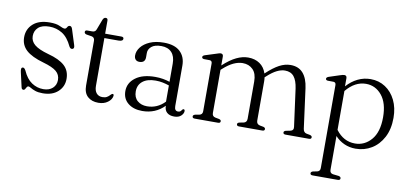

<svg xmlns="http://www.w3.org/2000/svg" viewBox="-72 -793 2713 1267"><g transform="rotate(10 1284.5 -159.5)"><path d="M221.5 -18Q260.5 -18 283.8 -39.2Q307 -60.5 307 -94Q307 -129.5 280.8 -151.5Q254.5 -173.5 192.5 -191Q112.5 -213.5 75.2 -247.5Q38 -281.5 38 -334Q38 -388.5 77.2 -423.8Q116.5 -459 189 -459Q233.5 -459 256.5 -447.5Q279.5 -436 290.5 -436Q300 -436 306 -447.8Q312 -459.5 322.5 -459.5Q334 -459.5 339.5 -443L372 -340.5Q379.5 -318 366.5 -313.5Q352.5 -308.5 343.5 -325Q316 -383.5 277 -407.5Q238 -431.5 191 -431.5Q141.5 -431.5 117 -409.2Q92.5 -387 92.5 -351.5Q92.5 -317 120.8 -293.5Q149 -270 214 -252Q289.5 -232 325.5 -199Q361.5 -166 361.5 -111Q361.5 -59 324 -24.8Q286.5 9.5 222.5 9.5Q191.5 9.5 171.8 2.5Q152 -4.5 140.5 -11.8Q129 -19 122.5 -19Q116.5 -19 112.2 -12Q108 -5 104 2Q100 9 93.5 9Q82 9 79 -5L56.5 -104Q50.5 -131 61.5 -134.5Q74 -139 84.5 -118.5Q108 -65.5 143.5 -41.8Q179 -18 221.5 -18Z M475.5 -417 441 -422.5Q426 -426 426 -437.5Q426 -449.5 440.5 -449.5H474.5Q495 -449.5 501 -468L527 -536.5Q534 -553 546.5 -553Q560.5 -553 560.5 -537V-449.5H668.5Q685 -449.5 685 -437.5Q685 -420 655 -420H560.5V-100Q560.5 -68 575 -51Q589.5 -34 614.5 -34Q633.5 -34 644.8 -40.8Q656 -47.5 663 -55.5Q670 -63.5 677 -66.5Q688 -67.5 686 -53.5Q682.5 -29.5 657.2 -11Q632 7.5 594.5 7.5Q550 7.5 523 -17Q496 -41.5 496 -91V-390.5Q496 -413 475.5 -417Z M757.5 -100Q757.5 -155 805 -190.5Q852.5 -226 936 -226Q963.5 -226 988.2 -221.8Q1013 -217.5 1034 -210.5V-332.5Q1034 -381.5 1009.5 -407.5Q985 -433.5 940.5 -433.5Q896.5 -433.5 875 -415.2Q853.5 -397 853.5 -372.5V-343Q853.5 -305.5 814.5 -305.5Q798 -305.5 789 -315.5Q780 -325.5 780 -342.5Q780 -372 800.8 -398.5Q821.5 -425 860.2 -441.8Q899 -458.5 953.5 -458.5Q1025.5 -458.5 1062.2 -424Q1099 -389.5 1099 -330.5V-59.5Q1099 -27 1123 -27Q1132.5 -27 1138 -31.2Q1143.5 -35.5 1147 -41.5Q1152 -48.5 1156.5 -48.5Q1165.5 -48.5 1165.5 -37Q1165.5 -20.5 1149.2 -5.2Q1133 10 1103.5 10Q1072.5 10 1055 -5.5Q1037.5 -21 1037.5 -50.5Q977.5 10.5 889.5 10.5Q830.5 10.5 794 -19Q757.5 -48.5 757.5 -100ZM825.5 -110Q825.5 -69 850.8 -47.2Q876 -25.5 915 -25.5Q984 -25.5 1034 -77.5V-186Q1013.5 -193 991 -197.8Q968.5 -202.5 943 -202.5Q887.5 -202.5 856.5 -177.8Q825.5 -153 825.5 -110Z M1351.5 -435.5V-376Q1399.5 -420 1439.8 -439.2Q1480 -458.5 1518.5 -458.5Q1563.5 -458.5 1595.8 -436.5Q1628 -414.5 1641 -373.5L1643 -375Q1689.5 -418.5 1727.2 -438.5Q1765 -458.5 1802 -458.5Q1856 -458.5 1886.2 -424Q1916.5 -389.5 1925 -325L1960.5 -59Q1964 -34.5 1984 -30.5L2007.5 -26Q2021.5 -22 2021.5 -12.5Q2021.5 0 2005.5 0H1848.5Q1832.5 0 1832.5 -12.5Q1832.5 -21.5 1846.5 -25.5L1873 -30.5Q1898.5 -35.5 1895 -59.5L1861 -311Q1853.5 -364 1832.5 -390Q1811.5 -416 1772 -416Q1747 -416 1718.8 -402.2Q1690.5 -388.5 1656 -357L1646.5 -348.5Q1648.5 -336 1648.5 -322V-59Q1648.5 -35 1671.5 -30L1695.5 -25.5Q1708.5 -21.5 1708.5 -12.5Q1708.5 0 1692.5 0H1537Q1521 0 1521 -12.5Q1521 -22 1534.5 -25.5L1561.5 -30.5Q1584 -35 1584 -59.5V-309Q1584 -362.5 1557.5 -389.2Q1531 -416 1488.5 -416Q1460 -416 1428.2 -401.5Q1396.5 -387 1360.5 -354.5L1351.5 -346.5V-57.5Q1351.5 -35 1372.5 -30.5L1398.5 -25.5Q1412 -22 1412 -12.5Q1412 0 1396 0H1240Q1224 0 1224 -12.5Q1224 -22 1238 -26L1265.5 -31Q1286.5 -35.5 1286.5 -57V-377.5Q1286.5 -395.5 1271 -397L1231 -397.5Q1218 -399.5 1218 -409Q1218 -418.5 1233 -423.5L1305.5 -446.5Q1326.5 -454 1334.5 -454Q1351.5 -454 1351.5 -435.5Z M2179.5 -436.5V-382Q2212.5 -419 2253 -438.8Q2293.5 -458.5 2338.5 -458.5Q2394 -458.5 2437.5 -430Q2481 -401.5 2506 -350.5Q2531 -299.5 2531 -232.5Q2531 -156 2502.2 -101.5Q2473.5 -47 2425.5 -18Q2377.5 11 2319 11Q2277.5 11 2242.2 -5Q2207 -21 2181 -49.5V176.5Q2181 199.5 2202 203L2241.5 207.5Q2256 211 2256 221.5Q2256 234 2239.5 234H2071Q2055 234 2055 221.5Q2055 212 2070 207.5L2095 203Q2116 198.5 2116 177V-379Q2116 -397 2100.5 -398.5L2060.5 -399Q2047.5 -400.5 2047.5 -410.5Q2047.5 -419.5 2062.5 -425L2133 -448Q2154 -455 2162 -455Q2179.5 -455 2179.5 -436.5ZM2314 -422.5Q2240 -422.5 2181 -351V-90.5Q2232 -22 2309 -22Q2373.5 -22 2418 -73.5Q2462.5 -125 2462.5 -224Q2462.5 -319.5 2420.2 -371Q2378 -422.5 2314 -422.5Z"/></g></svg>

Font: Fraunces 72pt Soft Light
Style: Regular
Weight: 300
Version: Version 1.000;[b76b70a41]